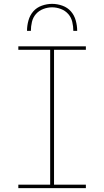

<svg xmlns="http://www.w3.org/2000/svg" viewBox="-20 -975 540 995"><path d="M75 0V-18H240V-717H75V-735H425V-717H260V-18H425V0ZM120 -815Q120 -842 127.5 -869Q135 -896 152.5 -916Q170 -936 196.5 -945.5Q223 -955 250 -955Q277 -955 303.5 -945.5Q330 -936 347.5 -916Q365 -896 372.5 -869Q380 -842 380 -815H360Q360 -838 354.5 -861.5Q349 -885 333.5 -902.5Q318 -920 295.5 -928.5Q273 -937 250 -937Q227 -937 204.5 -928.5Q182 -920 166.5 -902.5Q151 -885 145.5 -861.5Q140 -838 140 -815Z"/></svg>

Font: Iosevka Thin
Style: Regular
Weight: 100
Monospace: yes
Designer: Belleve Invis
Foundry: Belleve Invis
Version: Version 32.5.0; ttfautohint (v1.8.4)